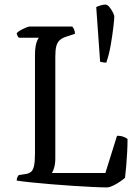

<svg xmlns="http://www.w3.org/2000/svg" viewBox="-20 -820 613 840"><path d="M451 0Q425 0 385 -2Q345 -4 298 -7Q251 -10 204 -14Q157 -18 117.5 -22Q78 -26 53 -30Q53 -38 56 -44.5Q59 -51 62 -54L88 -58Q106 -60 115.5 -68Q125 -76 129 -95Q133 -114 133 -148V-578Q133 -603 136 -619Q139 -635 143.5 -644Q148 -653 150 -655H63Q59 -658 56 -664.5Q53 -671 53 -675Q58 -681 69.5 -687.5Q81 -694 93 -699Q105 -704 110 -704H296Q300 -700 304 -691.5Q308 -683 308 -672L268 -659Q250 -653 240 -643Q230 -633 226 -616.5Q222 -600 222 -572V-127Q222 -104 217 -87Q212 -70 207 -63H441L492 -226Q510 -226 521.5 -221Q533 -216 538 -212Q538 -187 536.5 -156.5Q535 -126 532.5 -97Q530 -68 527 -42Q519 -35 504.5 -25Q490 -15 475 -8Q460 -1 451 0ZM445 -546Q436 -546 429 -547.5Q422 -549 418 -550L401 -789Q408 -793 420.5 -796.5Q433 -800 440 -800Q450 -800 458.5 -789.5Q467 -779 473.5 -766.5Q480 -754 480 -747Q480 -735 476 -701.5Q472 -668 465 -626Q458 -584 445 -546Z"/></svg>

Font: Texturina 12pt Light
Style: Regular
Weight: 300
Designer: Guillermo Torres Carreño
Foundry: Omnibus-Type
Version: Version 1.002